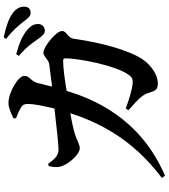

<svg xmlns="http://www.w3.org/2000/svg" viewBox="43 -894 914 1040"><g transform="rotate(-90 500.0 -374.0)"><path d="M854 -588C875 -588 890 -604 890 -625C890 -644 883 -661 861 -681C830 -709 783 -728 727 -743L717 -729C765 -689 789 -653 808 -626C824 -603 837 -588 854 -588ZM950 -665C972 -665 984 -678 984 -700C984 -723 974 -743 949 -762C921 -783 875 -799 818 -811L809 -798C862 -757 882 -729 901 -706C920 -681 931 -665 950 -665ZM56 46 68 63C389 -75 487 -338 528 -470C586 -480 651 -489 693 -489C700 -489 704 -485 704 -476C704 -412 668 -205 612 -130C599 -114 589 -110 563 -113C540 -115 491 -128 432 -150L423 -135C487 -79 509 -57 518 -22C528 11 536 24 567 24C626 24 687 -29 715 -86C770 -194 797 -342 810 -431C816 -468 852 -468 852 -495C852 -528 765 -596 735 -596C713 -596 698 -567 670 -564L551 -549L570 -626C581 -668 609 -668 609 -700C609 -732 519 -785 464 -785C436 -786 403 -769 379 -758L380 -744C400 -736 424 -727 441 -715C454 -707 457 -697 457 -676C457 -649 445 -589 432 -536C329 -524 234 -514 209 -514C174 -514 155 -540 133 -570L120 -567C114 -537 112 -514 122 -491C135 -456 185 -399 216 -399C240 -399 260 -415 290 -424C317 -433 365 -443 407 -450C357 -298 270 -115 56 46Z"/></g></svg>

Font: Source Han Serif CN
Style: Bold
Weight: 700
Designer: Ryoko NISHIZUKA 西塚涼子 (kana & ideographs); Frank Grießhammer (Latin, Greek & Cyrillic); Wenlong ZHANG 张文龙 (bopomofo); San
Foundry: Adobe
Version: Version 2.003;hotconv 1.1.1;makeotfexe 2.6.0